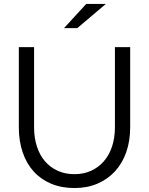

<svg xmlns="http://www.w3.org/2000/svg" viewBox="-20 -938 752 969"><path d="M75 0ZM637 -296Q637 -226 617 -169.5Q597 -113 560 -73Q523 -33 471.5 -11Q420 11 356 11Q291 11 239 -10.5Q187 -32 150.5 -72Q114 -112 94.5 -169Q75 -226 75 -296V-700H152V-296Q152 -242 166.5 -198Q181 -154 207.5 -123.5Q234 -93 271.5 -76Q309 -59 356 -59Q402 -59 439.5 -76Q477 -93 504 -124Q531 -155 545.5 -198.5Q560 -242 560 -296V-700H637ZM415 -918H514L370 -796H303Z"/></svg>

Font: Rosa Sans Light
Style: Regular
Weight: 300
Designer: Pentagram / MCKL
Foundry: Pentagram / MCKL
Version: Version 1.005;September 16, 2019;FontCreator 11.5.0.2425 64-